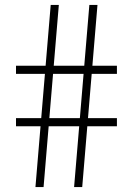

<svg xmlns="http://www.w3.org/2000/svg" viewBox="-20 -760 540 780"><path d="M281 0 343 -740H376L314 0ZM45 -247V-280H455V-247ZM124 0 186 -740H219L157 0ZM45 -460V-493H455V-460Z"/></svg>

Font: Encode Sans SC Condensed Thin
Style: Regular
Weight: 100
Width: 3
Designer: Multiple Designers
Foundry: Impallari Type
Version: Version 3.002